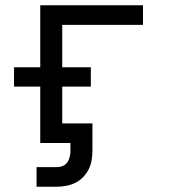

<svg xmlns="http://www.w3.org/2000/svg" viewBox="-20 -540 640 725"><path d="M118 165V91H195Q207 91 217.5 86.5Q228 82 234.5 72.5Q241 63 243.5 51.5Q246 40 246 29V0H132V-213H33V-286H132V-520H520V-446H215V-286H323V-213H215V-74H329V29Q329 47 326 65Q323 83 315 99Q307 115 294 128.5Q281 142 265 150Q249 158 231 161.5Q213 165 195 165Z"/></svg>

Font: Zed Mono Extended
Style: Regular
Weight: 400
Width: 7
Monospace: yes
Designer: Belleve Invis
Foundry: Belleve Invis
Version: Version 1.0.0; ttfautohint (v1.8.4)